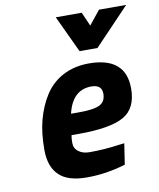

<svg xmlns="http://www.w3.org/2000/svg" viewBox="-85 -817 745 897"><g transform="rotate(-10 287.5 -369.0)"><path d="M215 -158C215 -175 216 -187 218 -195C218 -195 253 -195 253 -195C253 -195 253 -195 253 -195C352 -195 423 -207 466 -231C509 -255 530 -299 530 -362C530 -362 530 -362 530 -362C530 -461 472 -511 355 -511C355 -511 355 -511 355 -511C308 -511 267 -501 231 -482C194 -462 166 -435 145 -402C124 -369 108 -331 97 -290C86 -249 81 -202 81 -149C81 -96 95 -56 123 -29C150 -2 194 12 255 12C316 12 377 3 439 -16C439 -16 454 -115 454 -115C454 -115 428 -112 428 -112C428 -112 428 -112 428 -112C380 -105 333 -102 287 -102C287 -102 287 -102 287 -102C266 -102 249 -107 236 -117C222 -127 215 -141 215 -158ZM233 -294C233 -294 233 -294 233 -294C250 -367 289 -403 348 -403C348 -403 348 -403 348 -403C381 -403 398 -389 398 -360C398 -360 398 -360 398 -360C398 -336 389 -319 371 -309C352 -299 320 -294 274 -294C274 -294 233 -294 233 -294ZM575 -750C575 -750 446 -750 446 -750C446 -750 393 -684 393 -684C393 -684 364 -750 364 -750C364 -750 241 -750 241 -750C241 -750 323 -575 323 -575C323 -575 408 -575 408 -575C408 -575 575 -750 575 -750Z"/></g></svg>

Font: My Font
Style: Bold Italic
Weight: 500
Version: Version 0.001